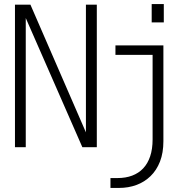

<svg xmlns="http://www.w3.org/2000/svg" viewBox="-20 -723 890 943"><path d="M53.5 0V-700H129.5L410 -54.5H402V-700H455.5V0H384.5L102.5 -643.5H106.5V0ZM522.5 200V151.5H557.5Q597.5 151.5 629.2 139.5Q661 127.5 683.2 104Q705.5 80.5 717.5 44.8Q729.5 9 729.5 -38.5V-453.5H547V-500H782.5V-29.5Q782.5 27.5 765.8 70.5Q749 113.5 719.2 142.2Q689.5 171 650 185.5Q610.5 200 565 200ZM725 -703H784.5V-613H725Z"/></svg>

Font: Trispace Thin ExtraLight
Style: Regular
Weight: 250
Version: Version 1.210